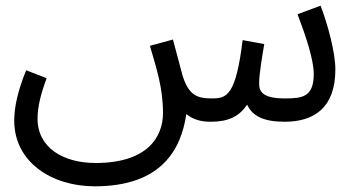

<svg xmlns="http://www.w3.org/2000/svg" viewBox="-20 -423 1249 675"><path d="M313 232C549 232 617 101 635 -22C654 -6 681 5 720 5C783 5 820 -13 849 -55C868 -14 908 5 981 5C1083 5 1159 -43 1159 -179C1159 -239 1132 -338 1107 -403L1026 -373C1055 -297 1083 -213 1083 -163C1083 -82 1043 -77 982 -77C903 -77 891 -101 891 -130C891 -164 903 -232 909 -268L833 -282C809 -86 777 -77 725 -77C674 -77 643 -87 621 -160C615 -181 609 -208 588 -284L507 -262C530 -183 553 -114 553 -26C553 59 498 150 316 150C203 150 112 97 112 -6C112 -46 123 -92 144 -148L72 -176C43 -105 30 -47 30 1C30 147 162 232 313 232Z"/></svg>

Font: Noto Sans Arabic
Style: Regular
Weight: 400
Designer: Monotype Design Team, Nadine Chahine, Nizar Qandah and Khaled Hosny
Foundry: Monotype Imaging Inc.
Version: Version 2.012